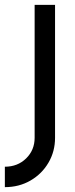

<svg xmlns="http://www.w3.org/2000/svg" viewBox="-60 -520 307 790"><path d="M-40 250V166Q12.5 166 47.5 131.8Q82.5 97.5 82.5 47V-500H166.5V47Q166.5 103 139.5 149.2Q112.5 195.5 65.5 222.8Q18.5 250 -40 250Z"/></svg>

Font: Urbanist Medium
Style: Regular
Weight: 500
Designer: Corey Hu
Foundry: Corey Hu
Version: Version 1.321; ttfautohint (v1.8.4.7-5d5b)